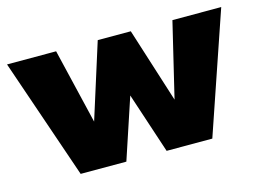

<svg xmlns="http://www.w3.org/2000/svg" viewBox="-68 -551 906 668"><g transform="rotate(-15 385.5 -217.0)"><path d="M595.2 -434.1 530.8 -165 445.3 -434.1H326.2L240.7 -163.6L176.3 -434.1H-0.5L148.4 0H313L385.7 -218.8L458 0H622.6L771 -434.1Z"/></g></svg>

Font: Now Black
Style: Regular
Weight: 400
Designer: Alfredo Marco Pradil
Foundry: Alfredo Marco Pradil
Version: Version 1.200;hotconv 1.0.109;makeotfexe 2.5.65596